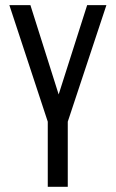

<svg xmlns="http://www.w3.org/2000/svg" viewBox="-20 -720 446 740"><path d="M16.1 -700.2H97.2L206.1 -356L315.9 -700.2H390.1L241.2 -251V0H164.1V-251Z"/></svg>

Font: Bebas Neue Regular
Style: Regular
Weight: 400
Designer: Ryoichi Tsunekawa
Foundry: Ryoichi Tsunekawa
Version: Version 001.003